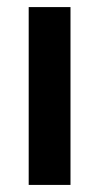

<svg xmlns="http://www.w3.org/2000/svg" viewBox="-20 -522 277 542"><path d="M179 -502H61V0H179Z"/></svg>

Font: Geom Medium
Style: Bold
Weight: 500
Version: Version 1.102